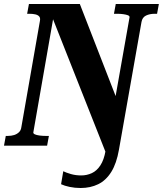

<svg xmlns="http://www.w3.org/2000/svg" viewBox="-42 -730 816 962"><path d="M554 20Q542 89 515.5 131.5Q489 174 450 193Q411 212 362 212Q333 212 307 206.5Q281 201 264 193L275 128Q289 135 313 142Q337 149 365 149Q393 149 418 137.5Q443 126 461 98.5Q479 71 487 25L497 -35L502 70L207 -676L232 -680L125 -67Q124 -61 132.5 -57Q141 -53 156 -51Q171 -49 188 -49H203L194 0H-22L-13 -49H-3Q15 -49 29 -53.5Q43 -58 53 -67.5Q63 -77 65 -93L158 -625Q161 -640 154.5 -647.5Q148 -655 135 -658Q122 -661 104 -661H94L103 -710H358L559 -193L519 -145L607 -643Q608 -650 599 -653.5Q590 -657 575.5 -659Q561 -661 544 -661H529L538 -710H754L745 -661H734Q708 -661 689.5 -652Q671 -643 667 -620Z"/></svg>

Font: Roboto Serif 72pt SemiCondensed SemiBold
Style: Italic
Weight: 600
Width: 4
Italic angle: -10°
Designer: Greg Gazdowicz
Foundry: Commercial Type
Version: Version 1.008